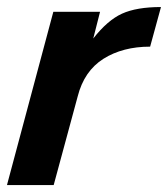

<svg xmlns="http://www.w3.org/2000/svg" viewBox="-25 -534 484 554"><path d="M439.5 -513.7C392.6 -513.7 355.1 -507.3 327.1 -494.6C299.2 -481.9 271.5 -458 244.1 -422.9L263.7 -500H128.9L-4.9 0H129.9L199.2 -255.9C211.6 -304.7 236.3 -340.8 273.4 -364.3C310.5 -387.7 355.5 -399.4 408.2 -399.4Z"/></svg>

Font: FreeUniversal
Style: BoldItalic
Weight: 700
Italic angle: -11°
Version: Version 1.001